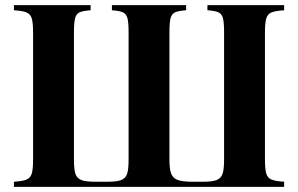

<svg xmlns="http://www.w3.org/2000/svg" viewBox="-20 -728 1161 748"><path d="M1086.9 -688Q1054.2 -686 1038.6 -679.9Q1022.9 -673.8 1017.6 -657Q1012.2 -640.1 1012.2 -602.1V-106Q1012.2 -67.9 1017.6 -51Q1022.9 -34.2 1038.6 -28.1Q1054.2 -22 1086.9 -20V0H34.2V-20Q66.9 -22 82.5 -28.1Q98.1 -34.2 103.5 -51Q108.9 -67.9 108.9 -106V-602.1Q108.9 -640.1 103.5 -657Q98.1 -673.8 82.5 -679.9Q66.9 -686 34.2 -688V-708H333V-688Q303.2 -686 290 -679.9Q276.9 -673.8 272.5 -657Q268.1 -640.1 268.1 -602.1V-106Q268.1 -67.9 273.9 -50.5Q279.8 -33.2 296.9 -26.6Q314 -20 349.1 -20H399.9Q435.1 -20 452.1 -26.6Q469.2 -33.2 475.1 -50.5Q481 -67.9 481 -106V-602.1Q481 -640.1 476.6 -657Q472.2 -673.8 459 -679.9Q445.8 -686 416 -688V-708H705.1V-688Q674.8 -686 661.9 -679.9Q648.9 -673.8 644.5 -657Q640.1 -640.1 640.1 -602.1V-106Q640.1 -68.8 647 -51.5Q653.8 -34.2 670.4 -27.6Q687 -21 721.2 -20H772Q807.1 -20 824 -26.6Q840.8 -33.2 846.9 -50.5Q853 -67.9 853 -106V-602.1Q853 -640.1 848.6 -657Q844.2 -673.8 831.1 -679.9Q817.9 -686 788.1 -688V-708H1086.9Z"/></svg>

Font: Neothic
Style: Regular
Weight: 400
Designer: Vasily Draigo aka Daymarius
Foundry: Vasily Draigo aka Daymarius
Version: Version 1.00 May 8, 2019, initial release